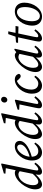

<svg xmlns="http://www.w3.org/2000/svg" viewBox="1351 -2132 794 3536"><g transform="rotate(-90 1748.0 -364.0)"><path d="M119 13C190 13 286 -66 352 -170H362L343 -192C259 -89 210 -56 169 -56C133 -56 106 -85 106 -151C106 -232 137 -310 182 -360C216 -398 259 -422 302 -422C329 -422 357 -410 382 -378L424 -430C391 -471 368 -488 332 -488C196 -488 29 -279 29 -113C29 -22 71 13 119 13ZM353 13C420 13 482 -51 521 -109L497 -128C463 -85 425 -56 399 -56C387 -56 376 -64 376 -78C376 -89 379 -110 384 -135L505 -732L493 -740L322 -690L318 -661L435 -653L423 -676L378 -456L368 -423L307 -121L305 -111C297 -70 297 -53 297 -39C297 -4 322 13 353 13Z M710 13C784 13 849 -43 891 -111L868 -129C841 -95 796 -56 733 -56C668 -56 629 -95 629 -194C629 -327 734 -445 799 -445C832 -445 854 -423 854 -386C854 -329 790 -255 603 -207L607 -169C854 -235 921 -330 921 -396C921 -455 885 -488 821 -488C681 -488 560 -334 560 -173C560 -45 623 13 710 13Z M1045 13C1116 13 1212 -66 1278 -170H1288L1269 -192C1185 -89 1136 -56 1095 -56C1059 -56 1032 -85 1032 -151C1032 -232 1063 -310 1108 -360C1142 -398 1185 -422 1228 -422C1255 -422 1283 -410 1308 -378L1350 -430C1317 -471 1294 -488 1258 -488C1122 -488 955 -279 955 -113C955 -22 997 13 1045 13ZM1279 13C1346 13 1408 -51 1447 -109L1423 -128C1389 -85 1351 -56 1325 -56C1313 -56 1302 -64 1302 -78C1302 -89 1305 -110 1310 -135L1431 -732L1419 -740L1248 -690L1244 -661L1361 -653L1349 -676L1304 -456L1294 -423L1233 -121L1231 -111C1223 -70 1223 -53 1223 -39C1223 -4 1248 13 1279 13Z M1522 -38C1522 -4 1548 13 1576 13C1647 13 1699 -49 1744 -109L1719 -128C1679 -80 1647 -56 1623 -56C1612 -56 1601 -64 1601 -78C1601 -89 1605 -110 1610 -135L1681 -478L1668 -488L1498 -437L1494 -408L1613 -401L1596 -415L1532 -111C1524 -70 1522 -53 1522 -38ZM1678 -626C1707 -626 1734 -655 1734 -688C1734 -720 1713 -741 1682 -741C1653 -741 1627 -713 1627 -680C1627 -647 1648 -626 1678 -626Z M1940 13C2009 13 2082 -41 2122 -111L2099 -129C2071 -95 2030 -56 1977 -56C1911 -56 1866 -98 1866 -185C1866 -321 1955 -442 2052 -457H2067V-468H2010L2055 -416C2073 -396 2092 -380 2114 -380C2132 -380 2152 -390 2156 -415C2145 -458 2109 -488 2048 -488C1922 -488 1791 -343 1791 -174C1791 -49 1853 13 1940 13Z M2284 13C2355 13 2444 -66 2514 -170H2517L2505 -192C2418 -89 2368 -56 2327 -56C2291 -56 2267 -85 2267 -146C2267 -234 2305 -314 2353 -364C2389 -401 2431 -422 2463 -422C2497 -422 2531 -401 2556 -380L2593 -406C2567 -452 2541 -488 2498 -488C2369 -488 2189 -279 2189 -105C2189 -22 2236 13 2284 13ZM2507 13C2574 13 2637 -51 2676 -109L2652 -128C2617 -85 2579 -56 2554 -56C2541 -56 2530 -64 2530 -78C2530 -89 2533 -110 2539 -135L2619 -489L2601 -498L2540 -449L2533 -443L2466 -133L2465 -128C2458 -95 2455 -74 2455 -45C2455 -5 2480 13 2507 13Z M2726 -428H2862L2864 -426L3027 -421L3038 -475H2869V-478L2734 -466L2726 -428ZM2806 13C2874 13 2935 -49 2976 -109L2952 -128C2911 -80 2881 -56 2854 -56C2842 -56 2830 -64 2830 -79C2830 -89 2833 -110 2839 -137L2939 -609H2888L2834 -455L2760 -111C2752 -70 2751 -53 2751 -38C2751 -4 2777 13 2806 13Z M3210 13C3351 13 3467 -139 3467 -313C3467 -426 3399 -488 3305 -488C3163 -488 3044 -343 3044 -163C3044 -49 3118 13 3210 13ZM3222 -27C3166 -27 3125 -70 3125 -175C3125 -324 3199 -448 3294 -448C3348 -448 3386 -406 3386 -298C3386 -164 3320 -27 3222 -27Z"/></g></svg>

Font: Source Serif 4 Variable
Style: Italic
Weight: 400
Italic angle: -12°
Designer: Frank Grießhammer
Foundry: Adobe Systems Incorporated
Version: Version 4.004;hotconv 1.0.116;makeotfexe 2.5.65601